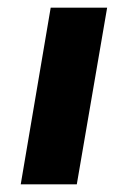

<svg xmlns="http://www.w3.org/2000/svg" viewBox="-20 -480 308 500"><path d="M112 -460 34 0H180L259 -460Z"/></svg>

Font: Jost* 700 Bold Italic
Style: Bold Italic
Weight: 700
Italic angle: -10°
Version: Version 3.200; ttfautohint (v0.97) -l 8 -r 50 -G 200 -x 14 -